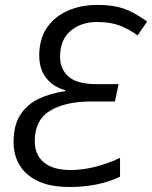

<svg xmlns="http://www.w3.org/2000/svg" viewBox="-20 -744 613 774"><path d="M261.7 9.8Q182.1 9.8 132.1 -14.4Q82 -38.6 58.3 -79.3Q34.7 -120.1 34.7 -170.4Q34.7 -238.3 61.5 -280.5Q88.4 -322.8 135.3 -345.2Q182.1 -367.7 242.2 -376.5L243.2 -380.4Q195.8 -393.1 167 -428.5Q138.2 -463.9 138.2 -520.5Q138.2 -586.4 168.9 -631.8Q199.7 -677.2 252.9 -700.7Q306.2 -724.1 372.6 -724.1Q417 -724.1 449.5 -717.3Q481.9 -710.4 511 -695.6Q540 -680.7 573.2 -657.2L534.7 -601.1Q499.5 -627 462.2 -641.1Q424.8 -655.3 371.1 -655.3Q307.1 -655.3 264.6 -619.6Q222.2 -584 222.2 -515.1Q222.2 -464.8 256.8 -434.8Q291.5 -404.8 369.6 -404.8H458L443.4 -335H349.1Q243.7 -335 181.9 -297.6Q120.1 -260.3 120.1 -174.8Q120.1 -120.6 156.7 -89.6Q193.4 -58.6 264.6 -58.6Q315.4 -58.6 366.7 -72.3Q418 -85.9 463.9 -107.4V-31.7Q376.5 9.8 261.7 9.8Z"/></svg>

Font: Open Sans
Style: Italic
Weight: 400
Italic angle: -12°
Designer: Monotype Design Team
Foundry: Monotype Imaging Inc.
Version: Version 3.000; ttfautohint (v1.8.4)